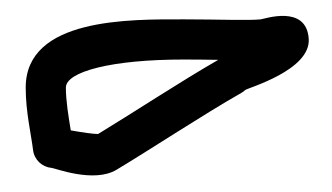

<svg xmlns="http://www.w3.org/2000/svg" viewBox="-20 -790 413 239"><path d="M43.9 -581.1C48.5 -580.7 96.8 -561.8 124.9 -578.6C167.2 -603.9 232.7 -647.2 280.3 -674.3C282.1 -675.2 284.1 -676.8 285.2 -677.9C288 -680.5 367 -702.5 364.3 -741.7C361.4 -784.9 308.9 -766.3 304.5 -765.9C289.5 -764.3 250.9 -765.9 209.4 -765.9C141.6 -766 12 -768 12 -681C12 -650.7 18.6 -623.9 21.2 -603C22.6 -591.3 32.4 -582 43.9 -581.1ZM68.1 -627.7C65.3 -644.8 62 -664.3 62 -681C62 -700.6 118.3 -716 209.3 -715.9C224.1 -715.9 237.7 -715.7 251.7 -715.5C204.8 -688.6 142.6 -647.7 102.1 -623.2C96 -623.2 82.6 -625.1 68.1 -627.7Z"/></svg>

Font: Rocketfuel
Style: Regular
Weight: 400
Designer: Mew Too
Foundry: Cannot Into Space Fonts.
Version: Version 0.27